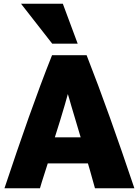

<svg xmlns="http://www.w3.org/2000/svg" viewBox="-20 -1000 743 1033"><path d="M703 13H491C463 -90 458 -103 453 -121H237C224 -78 207 -30 195 13H4C96 -262 174 -487 260 -703H446C531 -486 610 -263 703 13ZM414 -261C396 -319 381 -375 364 -429C355 -460 348 -486 345 -494C343 -488 336 -463 329 -437C313 -380 294 -322 275 -261ZM398 -765H261L93 -980H318Z"/></svg>

Font: Repo Black
Style: Regular
Weight: 900
Designer: Stefan Peev
Foundry: Context Ltd
Version: Version 1.502